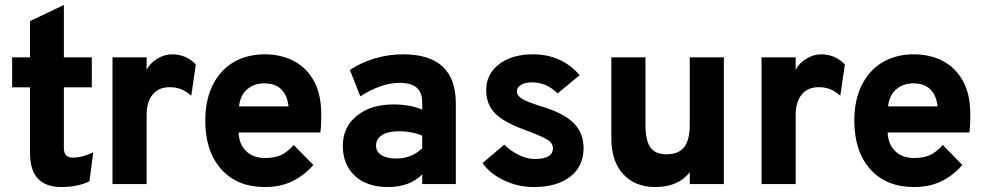

<svg xmlns="http://www.w3.org/2000/svg" viewBox="-20 -742 3977 774"><path d="M227.5 12Q101 12 101 -125V-390H29V-511H101V-657L237.5 -722V-511H350V-390H237.5V-145.5Q237.5 -106.5 273.5 -106.5Q311.5 -106.5 356 -128L340.5 -11Q293 12 227.5 12Z M433.5 0V-511H571V-460Q583.5 -486.5 613.2 -504.8Q643 -523 673.5 -523Q730.5 -523 769.5 -482L751 -356.5Q729 -375 709 -382.8Q689 -390.5 664 -390.5Q619.5 -390.5 595.2 -360.8Q571 -331 571 -277V0Z M1048 12Q936 12 871.8 -60Q807.5 -132 807.5 -256Q807.5 -338 837 -398Q866.5 -458 920.5 -490.5Q974.5 -523 1048 -523Q1111.5 -523 1163 -496.8Q1214.5 -470.5 1244.8 -416.8Q1275 -363 1275 -281Q1275 -267 1274.5 -247.2Q1274 -227.5 1271.5 -208H942Q943.5 -161 972 -133Q1000.5 -105 1048.5 -105Q1086.5 -105 1112.8 -117Q1139 -129 1164 -157.5L1243 -77Q1208.5 -36.5 1160.2 -12.2Q1112 12 1048 12ZM943.5 -313H1143Q1138.5 -357.5 1114 -381.8Q1089.5 -406 1045 -406Q1004.5 -406 976.5 -382Q948.5 -358 943.5 -313Z M1544 12Q1459.5 12 1410.8 -33Q1362 -78 1362 -154.5Q1362 -229.5 1418.5 -275.2Q1475 -321 1566.5 -321Q1599 -321 1629.8 -315.5Q1660.5 -310 1682 -300V-330.5Q1682 -408 1591.5 -408Q1517 -408 1432.5 -353.5L1390.5 -460Q1436 -490.5 1491.8 -506.8Q1547.5 -523 1605 -523Q1817.5 -523 1817.5 -325.5V0H1682V-39Q1631.5 12 1544 12ZM1578 -103Q1638.5 -103 1682 -144V-195Q1639.5 -213 1589 -213Q1545.5 -213 1520.8 -197.8Q1496 -182.5 1496 -155Q1496 -130.5 1517.5 -116.8Q1539 -103 1578 -103Z M2131.5 12Q2069.5 12 2013.2 -14.2Q1957 -40.5 1925 -84.5L2013 -159Q2038.5 -133 2072 -117Q2105.5 -101 2136 -101Q2209 -101 2209 -144.5Q2209 -157.5 2200 -167.8Q2191 -178 2167 -189.5Q2143 -201 2098 -217.5Q2010.5 -249 1975.2 -285.5Q1940 -322 1940 -379Q1940 -443.5 1992 -483.2Q2044 -523 2128 -523Q2244.5 -523 2316.5 -439L2228 -365.5Q2183 -410 2125 -410Q2097.5 -410 2080.5 -399.8Q2063.5 -389.5 2063.5 -373.5Q2063.5 -357 2084 -344Q2104.5 -331 2161.5 -313.5Q2251.5 -286.5 2292 -246.5Q2332.5 -206.5 2332.5 -145Q2332.5 -71.5 2278.8 -29.8Q2225 12 2131.5 12Z M2622 12Q2539.5 12 2492 -40.2Q2444.5 -92.5 2444.5 -184V-511H2582V-240.5Q2582 -176 2601.8 -148Q2621.5 -120 2667 -120Q2715.5 -120 2738 -148.8Q2760.5 -177.5 2760.5 -238.5V-511H2898V0H2760.5V-47.5Q2713.5 12 2622 12Z M3050 0V-511H3187.5V-460Q3200 -486.5 3229.8 -504.8Q3259.5 -523 3290 -523Q3347 -523 3386 -482L3367.5 -356.5Q3345.5 -375 3325.5 -382.8Q3305.5 -390.5 3280.5 -390.5Q3236 -390.5 3211.8 -360.8Q3187.5 -331 3187.5 -277V0Z M3664.5 12Q3552.5 12 3488.2 -60Q3424 -132 3424 -256Q3424 -338 3453.5 -398Q3483 -458 3537 -490.5Q3591 -523 3664.5 -523Q3728 -523 3779.5 -496.8Q3831 -470.5 3861.2 -416.8Q3891.5 -363 3891.5 -281Q3891.5 -267 3891 -247.2Q3890.5 -227.5 3888 -208H3558.5Q3560 -161 3588.5 -133Q3617 -105 3665 -105Q3703 -105 3729.2 -117Q3755.5 -129 3780.5 -157.5L3859.5 -77Q3825 -36.5 3776.8 -12.2Q3728.5 12 3664.5 12ZM3560 -313H3759.5Q3755 -357.5 3730.5 -381.8Q3706 -406 3661.5 -406Q3621 -406 3593 -382Q3565 -358 3560 -313Z"/></svg>

Font: Overpass ExtraBold
Style: Regular
Weight: 800
Designer: Delve Withrington, Dave Bailey, Thomas Jockin
Foundry: Delve Fonts LLC
Version: Version 4.000; ttfautohint (v1.8.3)